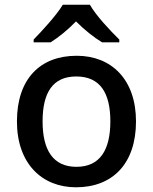

<svg xmlns="http://www.w3.org/2000/svg" viewBox="-20 -786 649 816"><path d="M362 -766H247C220 -721 160 -656 123 -618V-606H195C230 -628 268 -659 303 -695C339 -659 379 -627 414 -606H487V-618C449 -655 387 -721 362 -766ZM558 -270C558 -449 453 -549 306 -549C149 -549 52 -449 52 -270C52 -91 158 10 303 10C459 10 558 -91 558 -270ZM161 -270C161 -392 204 -461 304 -461C405 -461 449 -392 449 -270C449 -149 405 -77 305 -77C205 -77 161 -149 161 -270Z"/></svg>

Font: Noto Sans Bassa Vah Medium
Style: Regular
Weight: 500
Designer: Monotype Design Team
Foundry: Monotype Imaging Inc.
Version: Version 2.002